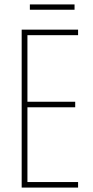

<svg xmlns="http://www.w3.org/2000/svg" viewBox="-20 -848 421 868"><path d="M317 -828H115V-804H317ZM333 0V-25H104V-363H320V-388H104V-689H333V-714H78V0Z"/></svg>

Font: Noto Sans Devanagari ExtraCondensed Thin
Style: Regular
Weight: 100
Width: 2
Designer: Jelle Bosma - Monotype Design Team
Foundry: Monotype Imaging Inc.
Version: Version 2.004